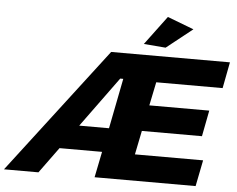

<svg xmlns="http://www.w3.org/2000/svg" viewBox="-119 -994 1317 1066"><g transform="rotate(5 540.0 -461.0)"><path d="M1009 0H446L475 -144H238L133 0H-59L477 -701H1139L1111 -555H741L714 -424H1048L1020 -279H685L658 -146H1038ZM502 -278 557 -558H540L336 -278ZM776 -751 654 -761 774 -922 921 -866Z"/></g></svg>

Font: Argentum Novus
Style: Bold Italic
Weight: 700
Designer: Julieta Ulanovsky (font) & Cristiano Sobral (main changes)
Foundry: Julieta Ulanovsky (font) & Cristiano Sobral (main changes)
Version: Version 3.00;November 27, 2020;FontCreator 13.0.0.2655 64-bi